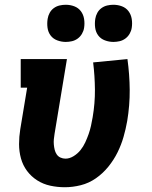

<svg xmlns="http://www.w3.org/2000/svg" viewBox="-20 -778 640 806"><path d="M252 8Q221 8 191 1.5Q161 -5 136 -21Q111 -37 93.5 -60.5Q76 -84 68 -113Q60 -142 60 -173Q60 -204 65 -235L94 -410H67V-530H261L209 -216Q207 -204 206 -193Q205 -182 206 -171Q207 -160 209.5 -149.5Q212 -139 218 -130Q224 -121 234 -116.5Q244 -112 255 -112Q272 -112 289 -122.5Q306 -133 318 -148Q330 -163 338 -180.5Q346 -198 352 -215Q358 -232 362 -250Q366 -268 369 -286Q379 -345 378.5 -402Q378 -459 371 -516L515 -530Q524 -465 524.5 -400.5Q525 -336 514 -270Q508 -236 498.5 -203Q489 -170 473.5 -138.5Q458 -107 435 -78.5Q412 -50 382.5 -29.5Q353 -9 319 -0.5Q285 8 252 8ZM456 -602Q438 -602 420.5 -608.5Q403 -615 392.5 -629Q382 -643 379.5 -661.5Q377 -680 380 -699Q382 -712 388.5 -724Q395 -736 406 -744Q417 -752 430 -755Q443 -758 456 -758Q475 -758 492 -751.5Q509 -745 519.5 -731Q530 -717 533 -698.5Q536 -680 533 -661Q531 -648 524 -636Q517 -624 506 -616Q495 -608 482 -605Q469 -602 456 -602ZM256 -602Q238 -602 220.5 -608.5Q203 -615 192.5 -629Q182 -643 179.5 -661.5Q177 -680 180 -699Q182 -712 188.5 -724Q195 -736 206 -744Q217 -752 230 -755Q243 -758 256 -758Q275 -758 292 -751.5Q309 -745 319.5 -731Q330 -717 333 -698.5Q336 -680 333 -661Q331 -648 324 -636Q317 -624 306 -616Q295 -608 282 -605Q269 -602 256 -602Z"/></svg>

Font: Iosevka Curly Slab HvExObl
Style: Regular
Weight: 900
Width: 7
Italic angle: -9°
Monospace: yes
Designer: Belleve Invis
Foundry: Belleve Invis
Version: Version 11.1.0; ttfautohint (v1.8.3)